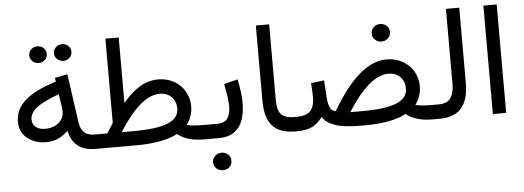

<svg xmlns="http://www.w3.org/2000/svg" viewBox="-54 -828 3237 1185"><g transform="rotate(-5 1565.0 -236.0)"><path d="M306.6 -610.4Q306.6 -631.8 322.5 -647Q338.4 -662.1 360.8 -662.1Q383.8 -662.1 399.4 -647.2Q415 -632.3 415 -610.4Q415 -588.4 399.4 -573.5Q383.8 -558.6 360.8 -558.6Q338.4 -558.6 322.5 -573.7Q306.6 -588.9 306.6 -610.4ZM153.8 -610.4Q153.8 -631.8 169.7 -647Q185.5 -662.1 208 -662.1Q231 -662.1 246.6 -647.2Q262.2 -632.3 262.2 -610.4Q262.2 -588.4 246.6 -573.5Q231 -558.6 208 -558.6Q185.5 -558.6 169.7 -573.7Q153.8 -588.9 153.8 -610.4ZM511.2 0Q439.5 0 399.7 -33.7Q359.9 -67.4 348.1 -126.5Q319.8 -98.1 286.9 -83Q253.9 -67.9 212.9 -67.9Q143.1 -67.9 95.7 -105.5Q48.3 -143.1 48.3 -209.5Q48.3 -284.7 109.9 -339.6Q171.4 -394.5 303.2 -435.1L299.8 -458.5L377.9 -474.1L420.4 -174.3Q426.3 -131.3 448.5 -110.1Q470.7 -88.9 513.2 -88.9H528.3V0ZM328.6 -245.6Q328.6 -260.7 326.7 -274.4L314.5 -356Q219.7 -321.8 176.5 -288.6Q133.3 -255.4 133.3 -215.8Q133.3 -183.6 155.3 -167Q177.2 -150.4 214.8 -150.4Q243.7 -150.4 269.8 -161.6Q295.9 -172.9 312.3 -194.3Q328.6 -215.8 328.6 -245.6Z M932.6 -393.6Q987.8 -393.6 1030.5 -369.4Q1073.2 -345.2 1097.7 -303.7Q1122.1 -262.2 1122.1 -210Q1121.6 -147.5 1084 -98.1Q1097.7 -94.7 1120.8 -91.8Q1144 -88.9 1188.5 -88.9H1203.1V0H1189Q1127 0 1086.7 -12.7Q1046.4 -25.4 1019 -47.9Q979 -25.4 913.6 -12.7Q848.1 0 761.7 0H508.8V-88.9H591.8Q601.1 -104.5 611.3 -119.9Q621.6 -135.3 630.9 -150.4V-672.4H713.4V-266.6Q766.1 -330.1 819.6 -361.8Q873 -393.6 932.6 -393.6ZM934.6 -304.7Q817.4 -304.7 680.7 -88.9H759.8Q898.9 -88.9 967.3 -116.7Q1035.6 -144.5 1035.6 -205.1Q1035.6 -248 1007.8 -276.4Q980 -304.7 934.6 -304.7Z M1272.9 0H1183.1V-88.9H1272Q1320.8 -88.9 1338.1 -117.2Q1355.5 -145.5 1355.5 -189Q1355.5 -220.7 1349.6 -256.8Q1343.8 -293 1336.9 -329.6L1421.9 -351.1Q1430.2 -312 1435.1 -274.4Q1439.9 -236.8 1439.9 -202.6Q1439.9 -144 1423.8 -98.1Q1407.7 -52.2 1371.1 -26.1Q1334.5 0 1272.9 0ZM1226.6 145.5Q1226.6 122.6 1243.2 106.9Q1259.8 91.3 1283.7 91.3Q1307.6 91.3 1324 106.9Q1340.3 122.6 1340.3 145.5Q1340.3 168.5 1324 184.1Q1307.6 199.7 1283.7 199.7Q1259.8 199.7 1243.2 184.1Q1226.6 168.5 1226.6 145.5Z M1563 -672.4H1645.5V-205.6Q1645.5 -136.7 1670.9 -112.8Q1696.3 -88.9 1747.6 -88.9H1759.8V0H1747.6Q1654.3 0 1608.6 -49.6Q1563 -99.1 1563 -206.1Z M2270.5 -560.5Q2270.5 -583.5 2287.1 -599.1Q2303.7 -614.7 2327.6 -614.7Q2351.6 -614.7 2367.9 -599.1Q2384.3 -583.5 2384.3 -560.5Q2384.3 -537.6 2367.9 -522Q2351.6 -506.3 2327.6 -506.3Q2303.7 -506.3 2287.1 -522Q2270.5 -537.6 2270.5 -560.5ZM2178.2 0H2152.3Q2048.8 0 1994.6 -19.5Q1940.4 -39.1 1918 -74.2Q1889.6 -35.6 1854.2 -17.8Q1818.8 0 1760.3 0H1740.2L1740.7 -88.9H1760.3Q1828.6 -88.9 1852.3 -117.9Q1876 -147 1876 -202.1Q1876 -225.6 1874.3 -245.6Q1872.6 -265.6 1871.6 -288.6L1953.1 -298.3L1960.4 -184.1Q1962.9 -151.4 1974.1 -127.7Q1985.4 -104 2008.8 -104Q2096.2 -252.4 2179.9 -323Q2263.7 -393.6 2347.7 -393.6Q2403.3 -393.6 2446.5 -369.4Q2489.7 -345.2 2514.2 -303.7Q2538.6 -262.2 2538.6 -210Q2538.1 -147 2501 -98.1Q2515.1 -94.7 2537.8 -91.8Q2560.5 -88.9 2605 -88.9H2619.6V0H2605.5Q2543.5 0 2503.2 -12.7Q2462.9 -25.4 2435.5 -47.9Q2395.5 -25.4 2330.1 -12.7Q2264.6 0 2178.2 0ZM2351.6 -304.7Q2233.9 -304.7 2097.2 -88.9H2176.3Q2315.4 -88.9 2383.8 -116.7Q2452.1 -144.5 2452.1 -205.1Q2452.1 -248 2424.6 -276.4Q2397 -304.7 2351.6 -304.7Z M2600.1 -88.9H2641.1Q2699.7 -88.9 2720.2 -122.1Q2740.7 -155.3 2740.7 -205.1V-672.4H2823.2V-205.6Q2823.2 -104 2779.3 -52Q2735.4 0 2640.6 0H2600.1Z M3055.2 -672.4V-0.5H2972.7V-672.4Z"/></g></svg>

Font: Vazirmatn RD FD
Style: Regular
Weight: 400
Designer: Saber Rastikerdar
Foundry: Saber Rastikerdar
Version: Version 33.003